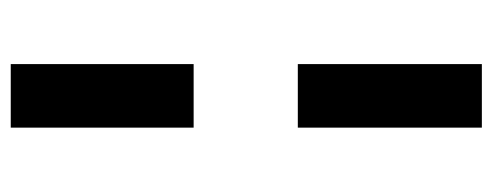

<svg xmlns="http://www.w3.org/2000/svg" viewBox="-296 -471 904 352"><g transform="rotate(-90 156.0 -295.0)"><path d="M98 -201H214.5V136.4H98ZM214.5 -727.3V-392H98V-727.3Z"/></g></svg>

Font: Riot Sans
Style: Regular
Weight: 400
Designer: Rasmus Andersson
Foundry: rsms
Version: Version 3.005